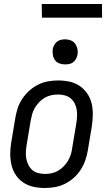

<svg xmlns="http://www.w3.org/2000/svg" viewBox="-20 -929 540 957"><path d="M203 8Q174 8 146.5 2Q119 -4 96.5 -19Q74 -34 59 -56.5Q44 -79 37.5 -106Q31 -133 31 -161.5Q31 -190 36 -219L56 -339Q60 -364 68 -389Q76 -414 91 -436.5Q106 -459 126 -477Q146 -495 170 -507Q194 -519 219.5 -523.5Q245 -528 270 -528Q299 -528 326.5 -522Q354 -516 376.5 -501Q399 -486 414.5 -463.5Q430 -441 436.5 -414Q443 -387 442.5 -358.5Q442 -330 438 -301L418 -181Q414 -156 405.5 -131Q397 -106 382.5 -83.5Q368 -61 348 -43Q328 -25 304 -13Q280 -1 254 3.5Q228 8 203 8ZM204 -62Q221 -62 237.5 -65.5Q254 -69 269.5 -78Q285 -87 297.5 -100Q310 -113 319 -128Q328 -143 333 -159.5Q338 -176 340 -192L360 -312Q363 -330 364 -347.5Q365 -365 362.5 -381.5Q360 -398 352.5 -413Q345 -428 332.5 -438.5Q320 -449 303.5 -453.5Q287 -458 270 -458Q253 -458 236 -454.5Q219 -451 203.5 -442Q188 -433 175.5 -420Q163 -407 154 -392Q145 -377 140.5 -360.5Q136 -344 133 -328L113 -208Q110 -190 109 -172.5Q108 -155 111 -138.5Q114 -122 121.5 -107Q129 -92 141 -81.5Q153 -71 170 -66.5Q187 -62 204 -62ZM304 -608Q289 -608 275.5 -613Q262 -618 254 -629.5Q246 -641 243.5 -655.5Q241 -670 243 -685Q245 -695 250.5 -705Q256 -715 264.5 -721.5Q273 -728 283.5 -730.5Q294 -733 305 -733Q320 -733 333.5 -727.5Q347 -722 355 -710.5Q363 -699 366 -684.5Q369 -670 366 -655Q364 -645 358.5 -635Q353 -625 344.5 -618.5Q336 -612 325.5 -610Q315 -608 304 -608ZM189 -841 188 -909H488L489 -841Z"/></svg>

Font: Iosevka SS18
Style: Italic
Weight: 400
Italic angle: -9°
Monospace: yes
Designer: Belleve Invis
Foundry: Belleve Invis
Version: Version 25.1.1; ttfautohint (v1.8.4)